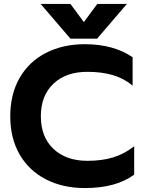

<svg xmlns="http://www.w3.org/2000/svg" viewBox="-20 -938 726 973"><path d="M186 -918H337L405 -826L473 -918H623L472 -742H337ZM32 -349Q32 -460 79 -542.5Q126 -625 212 -669.5Q298 -714 410 -714Q555 -714 652 -648V-504Q608 -541 551.5 -557.5Q495 -574 423 -574Q314 -574 250.5 -513.5Q187 -453 187 -349Q187 -244 251 -183.5Q315 -123 423 -123Q497 -123 554 -140.5Q611 -158 660 -197V-53Q568 15 410 15Q298 15 212 -29.5Q126 -74 79 -156Q32 -238 32 -349Z"/></svg>

Font: Prompt SemiBold
Style: Regular
Weight: 600
Designer: Katatrad Team
Foundry: CadsonDemak
Version: Version 1.000